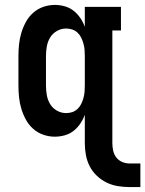

<svg xmlns="http://www.w3.org/2000/svg" viewBox="-20 -548 591 781"><path d="M508 213Q483 213 459 209Q435 205 413.5 194.5Q392 184 374 167Q356 150 345 128.5Q334 107 329.5 83Q325 59 325 34V-81Q318 -62 306.5 -45Q295 -28 279 -15.5Q263 -3 243 2.5Q223 8 203 8Q179 8 156 0Q133 -8 115 -24Q97 -40 85.5 -61Q74 -82 67 -105Q60 -128 57.5 -152Q55 -176 55 -200V-320Q55 -344 57.5 -368Q60 -392 67 -415Q74 -438 85.5 -459Q97 -480 115 -496Q133 -512 156 -520Q179 -528 203 -528Q223 -528 243 -522.5Q263 -517 279 -504.5Q295 -492 306.5 -475Q318 -458 325 -439V-520H472V-424H437V34Q437 50 440.5 65.5Q444 81 453.5 93Q463 105 477.5 111Q492 117 508 117H551V213ZM249 -88Q262 -88 274 -92Q286 -96 295.5 -105Q305 -114 310.5 -125.5Q316 -137 319.5 -149.5Q323 -162 324 -174.5Q325 -187 325 -200V-320Q325 -333 324 -345.5Q323 -358 319.5 -370.5Q316 -383 310.5 -394.5Q305 -406 295.5 -415Q286 -424 274 -428Q262 -432 249 -432Q229 -432 211.5 -422Q194 -412 184 -395.5Q174 -379 170.5 -359.5Q167 -340 167 -320V-200Q167 -180 170.5 -160.5Q174 -141 184 -124.5Q194 -108 211.5 -98Q229 -88 249 -88Z"/></svg>

Font: Iosevka Curly Slab
Style: Bold
Weight: 700
Monospace: yes
Designer: Belleve Invis
Foundry: Belleve Invis
Version: Version 22.1.2; ttfautohint (v1.8.4)